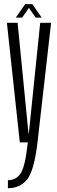

<svg xmlns="http://www.w3.org/2000/svg" viewBox="-20 -712 287 960"><path d="M79 0H167.5L235.5 -598H181L124 -44H122.5L68 -598H14.5ZM19.5 229Q80 229 115.2 185.8Q150.5 142.5 167.5 0H119Q106.5 118 84.2 153.5Q62 189 19.5 189ZM59 -624H91L124.5 -672.5L158.5 -624H188.5L141.5 -691.5H106Z"/></svg>

Font: Anybody ExtraCondensed Light
Style: Regular
Weight: 300
Width: 2
Version: Version 1.113;gftools[0.9.25]